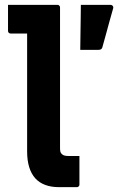

<svg xmlns="http://www.w3.org/2000/svg" viewBox="-20 -770 490 790"><path d="M13 -750Q20.3 -750 40.5 -750Q60.7 -750 86.7 -750Q112.6 -750 139.2 -750Q165.8 -750 186.3 -750Q206.8 -750 216 -750Q220 -750 222 -748.5Q224 -747 225.5 -745Q227 -743 227 -739Q227 -683.9 227 -626.2Q227 -568.5 227 -509.5Q227 -450.6 227 -391.7Q227 -332.8 227 -275.1Q227 -217.4 227 -162.3Q227 -152.6 228.2 -146.8Q229.4 -141 234.3 -136.1Q239.2 -131.3 246.3 -129.7Q253.4 -128.1 263.7 -128.1Q271.4 -128.1 281.2 -128.1Q290.9 -128.1 296.5 -128.1H306.8Q306.8 -101.2 306.8 -69.6Q306.8 -37.9 306.8 -11Q306.8 -7 305.3 -5Q303.8 -3 301.8 -1.5Q299.8 0 295.8 0Q290.2 0 276.2 0Q262.1 0 247 0Q231.9 0 221.9 0Q190.5 0 166.2 -9.1Q141.8 -18.1 125.3 -36.2Q108.8 -54.4 100.2 -82.1Q91.6 -109.9 91.6 -147.3Q91.6 -193.4 91.6 -242.1Q91.6 -290.8 91.6 -340.8Q91.6 -390.8 91.6 -440.7Q91.6 -490.5 91.6 -539.1Q91.6 -587.7 91.6 -632.1H85.7Q81.7 -632.1 69.6 -632.1Q57.4 -632.1 44.1 -632.1Q30.7 -632.1 24 -632.1Q19 -632.1 16 -635.1Q13 -638.1 13 -643.1Q13 -670.1 13 -696.6Q13 -723.1 13 -750ZM385.4 -564.9Q366.9 -564.9 351 -564.9Q335.1 -564.9 310.2 -564.9Q310.8 -603.7 311.1 -630.6Q311.5 -657.5 311.9 -684.3Q312.2 -711.2 312.7 -750Q332.8 -750 351.9 -750Q371 -750 391.2 -750Q411.4 -750 434 -750Q440.5 -750 444 -745.5Q447.4 -741 445.4 -735Q435.8 -700.6 429.6 -678.8Q423.4 -657 417.6 -634.7Q411.9 -612.4 401.3 -575.8Q400.3 -570.9 396.4 -567.9Q392.6 -564.9 385.4 -564.9Z"/></svg>

Font: Recursive Sans Linear Light
Style: Regular
Weight: 300
Version: Version 1.085